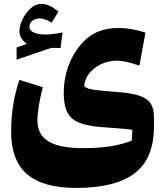

<svg xmlns="http://www.w3.org/2000/svg" viewBox="-20 -674 820 959"><path d="M676.3 -346.2Q604 -371.1 564.9 -371.1Q522 -371.1 485.6 -354Q449.2 -336.9 426.3 -308.1Q403.3 -279.3 400.4 -244.1Q407.2 -236.3 420.7 -231.7Q434.1 -227.1 466.1 -223.4Q498 -219.7 560.5 -214.8Q633.3 -210 674.3 -196.5Q715.3 -183.1 732.2 -157.5Q749 -131.8 749 -89.8V-41.5Q749 117.2 653.3 190.9Q557.6 264.6 359.4 264.6Q194.3 264.6 115 195.8Q35.6 127 35.6 -16.1Q35.6 -155.3 77.1 -274.9L193.8 -238.3Q167 -135.3 167 -70.3Q167 -1 222.7 32.5Q278.3 65.9 393.1 65.9Q473.1 65.9 530 56.9Q586.9 47.9 637.7 28.8L641.1 -24.9Q634.8 -26.9 622.6 -28.3Q610.4 -29.8 580.1 -32.2Q549.8 -34.7 489.3 -39.1Q416.5 -44.4 374.8 -61.5Q333 -78.6 315.7 -114.3Q298.3 -149.9 298.3 -210Q298.3 -279.8 321.3 -343Q344.2 -406.2 384.5 -452.6Q424.8 -499 475.6 -518.1Q515.1 -534.2 574.7 -534.2Q634.8 -534.2 706.5 -511.2ZM127 -540.5Q127 -520.5 150.4 -511Q173.8 -501.5 205.1 -501.5Q223.6 -501.5 247.6 -504.4Q271.5 -507.3 292.5 -512.2L282.2 -434.1L236.3 -435.1L63 -376V-437L114.7 -454.6Q97.7 -466.3 87.4 -482.4Q77.1 -498.5 77.1 -519.5Q77.1 -544.4 91.8 -575.9Q106.4 -607.4 131.1 -630.9Q155.8 -654.3 185.1 -654.3Q208.5 -654.3 227.5 -645.5Q246.6 -636.7 272 -615.7L237.8 -560.5Q204.6 -582 176.8 -582Q157.2 -582 142.1 -570.6Q127 -559.1 127 -540.5Z"/></svg>

Font: Pinar-FD ExtraBold
Style: Regular
Weight: 800
Designer: Amin Abedi
Version: Version 3.000